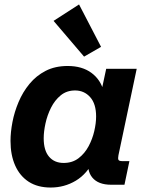

<svg xmlns="http://www.w3.org/2000/svg" viewBox="-20 -840 667 873"><path d="M210.4 12.7Q151.4 12.7 110.8 -13.4Q70.3 -39.6 49.1 -87.2Q27.8 -134.8 27.8 -199.2Q27.8 -238.8 36.6 -284.9Q45.4 -331.1 64.5 -376.2Q83.5 -421.4 114 -458.5Q144.5 -495.6 187.5 -517.8Q230.5 -540 287.6 -540Q353.5 -540 396 -508.5Q438.5 -477.1 452.1 -422.4L439.5 -418L462.9 -527.3H601.6L518.6 -134.3Q515.6 -119.1 518.6 -113.3Q521.5 -107.4 536.1 -107.4H568.4L545.9 0H485.4Q426.8 0 399.7 -32.7Q372.6 -65.4 384.3 -122.6L387.7 -141.6L408.2 -115.2Q377 -49.8 325 -18.6Q272.9 12.7 210.4 12.7ZM269.5 -99.1Q309.1 -99.1 337.2 -120.6Q365.2 -142.1 382.8 -175Q400.4 -208 408.7 -244.1Q417 -280.3 417 -310.1Q417 -368.2 389.9 -398.4Q362.8 -428.7 321.3 -428.7Q283.2 -428.7 256.1 -406.5Q229 -384.3 211.9 -350.1Q194.8 -315.9 186.8 -278.8Q178.7 -241.7 178.7 -211.4Q178.7 -156.2 202.9 -127.7Q227.1 -99.1 269.5 -99.1ZM362.3 -582.5 223.6 -745.1 339.4 -819.8 439.5 -627Z"/></svg>

Font: Schibsted Grotesk
Style: Bold Italic
Weight: 700
Italic angle: -12°
Designer: Bakken & Baeck AS, Henrik Kongsvoll
Foundry: Schibsted ASA
Version: Version 1.100;gftools[0.9.25]